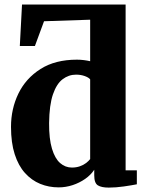

<svg xmlns="http://www.w3.org/2000/svg" viewBox="-20 -840 666 872"><path d="M246.5 11Q201.5 11 162.5 -5Q123.5 -21 93.5 -54.2Q63.5 -87.5 46.8 -139.5Q30 -191.5 30 -264Q30 -345.5 63.5 -414.8Q97 -484 163.8 -526.5Q230.5 -569 329.5 -569Q345.5 -569 361 -567Q376.5 -565 389.5 -562V-750.5L180 -743.5L138.5 -631H70L80 -819.5H550.5V-66.5H601.5V-3Q579 1.5 542.5 6.8Q506 12 474 12Q441 12 424.5 1.8Q408 -8.5 408 -43.5V-69Q392.5 -45.5 366.8 -27.5Q341 -9.5 309.8 0.8Q278.5 11 246.5 11ZM306.5 -79Q326.5 -79 342.8 -84.8Q359 -90.5 370.8 -99.5Q382.5 -108.5 389.5 -117.5V-479.5Q383 -488 365 -494.5Q347 -501 325.5 -501Q292 -501 264.5 -480.2Q237 -459.5 220.5 -411.5Q204 -363.5 203 -281Q202.5 -209.5 216 -164.8Q229.5 -120 253 -99.5Q276.5 -79 306.5 -79Z"/></svg>

Font: Merriweather 20pt Black
Style: Regular
Weight: 900
Version: Version 2.100